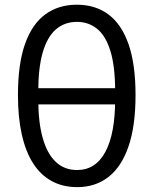

<svg xmlns="http://www.w3.org/2000/svg" viewBox="-20 -765 636 796"><path d="M300.5 10.8Q240.3 10.8 194.4 -14.3Q148.4 -39.3 117.3 -87.9Q86.1 -136.6 70.3 -207.8Q54.4 -279 54.4 -371Q54.4 -500.6 84 -583.4Q113.6 -666.2 168.4 -705.9Q223.2 -745.5 298.5 -745.5Q375.7 -745.5 430 -704.8Q484.4 -664 513.2 -581.1Q541.9 -498.2 541.9 -371Q541.9 -242.8 512.8 -158Q483.7 -73.2 429.5 -31.2Q375.3 10.8 300.5 10.8ZM299.3 -60.1Q376.5 -60.1 416.9 -135.5Q457.4 -210.9 457.4 -353.3V-384.8Q457.4 -491 437.5 -554.5Q417.5 -617.9 381.9 -646.1Q346.3 -674.3 299.4 -674.3Q247.8 -674.3 211.9 -643.3Q175.9 -612.2 157.3 -548.1Q138.6 -484 138.6 -384.8V-353.8Q138.6 -259.2 156.9 -193.6Q175.2 -128 211 -94Q246.8 -60.1 299.3 -60.1ZM86.4 -332.2V-399.3H511.7V-332.2Z"/></svg>

Font: Commissioner Thin
Style: Regular
Weight: 100
Designer: Kostas Bartsokas
Foundry: Kostas Bartsokas
Version: Version 1.001;gftools[0.9.23]